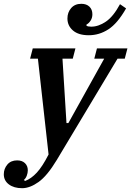

<svg xmlns="http://www.w3.org/2000/svg" viewBox="-108 -776 689 1008"><path d="M8 212Q-35 212 -61.5 192Q-88 172 -88 139Q-88 110 -69.5 88Q-51 66 -18 66Q8 66 23 80.5Q38 95 38 118Q38 132 32.5 146.5Q27 161 17 169L24 174Q56 162 85.5 130Q115 98 147 35L91 -468H50L64 -522H288L274 -468H220L241 -130H251L439 -468H387L401 -522H561L547 -468H509L190 64Q140 147 94.5 179.5Q49 212 8 212ZM358 -591Q304 -591 275 -616Q246 -641 246 -679Q246 -711 265.5 -733.5Q285 -756 319 -756Q346 -756 361.5 -741Q377 -726 377 -701Q377 -682 367.5 -667.5Q358 -653 346 -647V-641Q353 -636 371 -636Q409 -636 448 -662.5Q487 -689 522 -754L554 -732Q509 -653 461 -622Q413 -591 358 -591Z"/></svg>

Font: IBM Plex Serif SmBld
Style: Italic
Weight: 600
Italic angle: -14°
Designer: Mike Abbink, Paul van der Laan, Pieter van Rosmalen
Foundry: Bold Monday
Version: Version 3.001